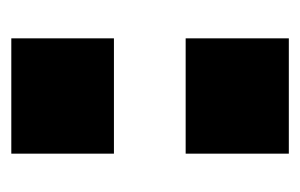

<svg xmlns="http://www.w3.org/2000/svg" viewBox="-118 -426 543 348"><g transform="rotate(90 154.0 -251.5)"><path d="M49 -316V-503H258V-316ZM49 0V-186H258V0Z"/></g></svg>

Font: Nunito Sans 8pt Black
Style: Regular
Weight: 900
Version: Version 3.101;gftools[0.9.27]